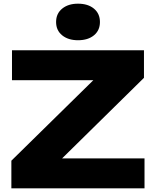

<svg xmlns="http://www.w3.org/2000/svg" viewBox="-20 -1024 848 1044"><path d="M41.8 0V-150.2L532.8 -632.4L683.2 -587.8H45.2V-750.6H762.8V-600.8L272 -117.8L143.2 -162.8H765.8V0ZM404 -805.2Q351 -805.2 318 -832Q285 -858.8 285 -904.4Q285 -950 318 -977Q351 -1004 404 -1004Q458.4 -1004 490.9 -977Q523.4 -950 523.4 -904.4Q523.4 -858.8 490.9 -832Q458.4 -805.2 404 -805.2Z"/></svg>

Font: Unbounded
Style: Regular
Weight: 400
Designer: Luke Prowse, Jean-Baptiste Morizot, Fátima Lázaro, Florian Runge
Foundry: NaN
Version: Version 1.701;gftools[0.9.28.dev5+ged2979d]